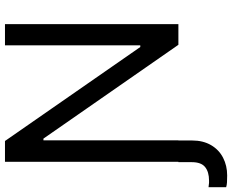

<svg xmlns="http://www.w3.org/2000/svg" viewBox="-122 -646 946 783"><g transform="rotate(-90 351.5 -254.0)"><path d="M170.6 0V55.9Q170.6 100.8 151.6 133.3Q132.6 165.7 100.1 182.3Q67.7 198.9 28.3 198.9Q11.4 198.9 0 198.2Q-11.4 197.5 -20 194.8V122.9Q-11 124 -2.1 125H6.9Q42.5 125 62.3 108.9Q82.2 92.9 82.2 54.6V0ZM645 0H560.8L178.2 -550.4H171.3V0H83.6V-707.2H168.5L551.8 -155.4H558.7V-707.2H645Z"/></g></svg>

Font: Pretendard Variable
Style: Regular
Weight: 400
Designer: Base glyphs from Inter by Rasmus Andersson; Hangul glyphs from Noto Sans CJK(Source Han Sans) by Jang Soo-young and Kang
Foundry: Kil Hyung-jin
Version: Version 1.100;FEAKit 1.0